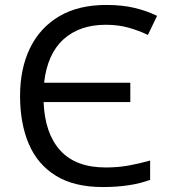

<svg xmlns="http://www.w3.org/2000/svg" viewBox="-20 -745 683 775"><path d="M407 -645Q301 -645 236 -586Q171 -527 158 -411H506V-333H156Q161 -206 223.5 -137.5Q286 -69 407 -69Q456 -69 500 -77Q544 -85 586 -97V-19Q508 10 395 10Q279 10 205 -36Q131 -82 96 -164.5Q61 -247 61 -358Q61 -468 101 -550.5Q141 -633 218.5 -679Q296 -725 409 -725Q474 -725 523.5 -713Q573 -701 614 -681L577 -604Q542 -621 500 -633Q458 -645 407 -645Z"/></svg>

Font: Noto Sans
Style: Regular
Weight: 400
Designer: Monotype Design Team
Foundry: Monotype Imaging Inc.
Version: Version 2.007